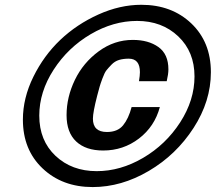

<svg xmlns="http://www.w3.org/2000/svg" viewBox="-20 -756 907 790"><path d="M847.7 -459Q847.7 -339.8 776.4 -229.5Q705.1 -119.1 592.3 -52.7Q479.5 13.7 361.3 13.7Q236.3 13.7 155.3 -63Q74.2 -139.6 74.2 -263.7Q74.2 -352.5 117.2 -439.9Q160.2 -527.3 228 -591.8Q295.9 -656.2 384.8 -696.3Q473.6 -736.3 561.5 -736.3Q686.5 -736.3 767.1 -659.7Q847.7 -583 847.7 -459ZM780.3 -441.4Q780.3 -543 713.4 -606.4Q646.5 -669.9 543.9 -669.9Q446.3 -669.9 353 -615.2Q259.8 -560.5 200.7 -469.2Q141.6 -377.9 141.6 -280.3Q141.6 -177.7 208.5 -114.7Q275.4 -51.8 377.9 -51.8Q475.6 -51.8 568.8 -106.4Q662.1 -161.1 721.2 -252.4Q780.3 -343.8 780.3 -441.4ZM672.9 -470.7Q672.9 -451.2 666 -421.9H551.8Q555.7 -445.3 555.7 -459Q555.7 -514.6 509.8 -514.6Q487.3 -514.6 469.7 -509.3Q452.1 -503.9 439 -490.2Q425.8 -476.6 418 -466.8Q410.2 -457 401.4 -433.1Q392.6 -409.2 390.1 -399.9Q387.7 -390.6 379.9 -362.3Q362.3 -293.9 362.3 -267.6Q362.3 -212.9 419.9 -212.9Q463.9 -212.9 486.3 -240.2Q508.8 -267.6 521.5 -315.4H637.7Q616.2 -235.4 551.8 -186Q487.3 -136.7 404.3 -136.7Q333 -136.7 293.5 -173.8Q253.9 -210.9 253.9 -282.2Q253.9 -356.4 288.1 -427.2Q322.3 -498 386.2 -544.9Q450.2 -591.8 526.4 -591.8Q590.8 -591.8 631.8 -562.5Q672.9 -533.2 672.9 -470.7Z"/></svg>

Font: FreeUniversal
Style: BoldItalic
Weight: 700
Italic angle: -11°
Version: Version 1.001 March 22, 2017